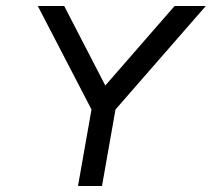

<svg xmlns="http://www.w3.org/2000/svg" viewBox="-20 -620 706 640"><path d="M666 -600 365 -255 320 0H240L285 -255L106 -600H194L331 -335L562 -600Z"/></svg>

Font: Gauge
Style: Oblique
Weight: 400
Italic angle: -80°
Designer: Daniel Pimley
Foundry: Daniel Pimley
Version: Version 2.0